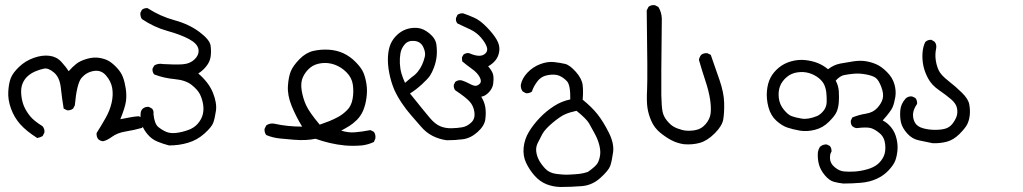

<svg xmlns="http://www.w3.org/2000/svg" viewBox="-20 -456 4040 758"><path d="M386.7 101.6Q376 100.6 368.2 93.8Q360.4 85 361.3 69.3Q379.9 40 397 9.8Q414.1 -20.5 420.9 -51.3Q427.7 -82 422.9 -108.9Q418 -135.7 398.4 -158.2Q378.9 -180.7 350.1 -175.8Q321.3 -170.9 302.2 -148.9Q283.2 -127 275.4 -40L268.6 -27.3Q258.8 -19.5 245.1 -20.5L231.4 -27.3Q224.6 -67.4 220.2 -108.9Q215.8 -150.4 193.4 -169.4Q170.9 -188.5 153.8 -185.1Q136.7 -181.6 119.6 -174.3Q102.5 -167 89.4 -155.3Q76.2 -143.6 68.8 -125.5Q61.5 -107.4 64 -81.5Q66.4 -55.7 75.2 -35.6Q84 -15.6 99.1 2.9Q114.3 21.5 147.5 42Q157.2 52.7 155.3 67.4L148.4 81.1Q138.7 86.9 127 88.9Q84 61.5 60.1 34.7Q36.1 7.8 23.4 -27.3Q10.7 -62.5 12.7 -94.7Q14.6 -127 22.5 -147.5Q30.3 -168 55.2 -191.9Q80.1 -215.8 113.3 -227.5Q146.5 -239.3 174.8 -235.8Q203.1 -232.4 221.7 -212.4Q240.2 -192.4 251 -174.8Q265.6 -191.4 280.8 -203.6Q295.9 -215.8 322.8 -223.6Q349.6 -231.4 372.6 -227.5Q395.5 -223.6 410.2 -214.8Q424.8 -206.1 441.4 -188.5Q458 -170.9 465.3 -151.4Q472.7 -131.8 476.6 -105.5Q480.5 -79.1 477.1 -55.2Q473.6 -31.2 455.1 14.6Q476.6 10.7 493.7 7.3Q510.7 3.9 528.3 2.9L541 9.8Q550.8 19.5 547.9 36.1L541 48.8Q509.8 57.6 476.6 63Q443.4 68.4 422.9 83.5Q402.3 98.6 386.7 101.6Z M647.5 118.2Q624 112.3 601.6 103Q579.1 93.8 563 74.7Q546.9 55.7 540 36.1Q533.2 16.6 535.2 -8.8Q536.1 -19.5 543 -26.4Q552.7 -35.2 567.4 -34.2L580.1 -27.3Q587.9 -19.5 585.9 -5.9Q589.8 33.2 605 45.4Q620.1 57.6 636.2 64.5Q652.3 71.3 674.8 68.8Q697.3 66.4 722.2 57.6Q747.1 48.8 761.7 31.2Q776.4 13.7 780.8 -5.4Q785.2 -24.4 781.7 -44.9Q778.3 -65.4 769.5 -83.5Q760.7 -101.6 736.8 -120.6Q712.9 -139.6 669.9 -143.6Q627 -147.5 588.9 -162.1Q581.1 -170.9 582 -184.6L588.9 -197.3Q603.5 -207 624 -203.1Q669.9 -200.2 700.2 -202.1Q730.5 -204.1 749 -222.7Q767.6 -241.2 763.2 -262.7Q758.8 -284.2 726.1 -301.8Q693.4 -319.3 640.6 -334Q587.9 -348.6 540 -380.9Q533.2 -391.6 534.2 -405.3L540 -417Q548.8 -424.8 562.5 -423.8Q612.3 -391.6 669.4 -376Q726.6 -360.4 767.6 -329.6Q808.6 -298.8 811.5 -275.4Q814.5 -252 811.5 -231.9Q808.6 -211.9 794.4 -194.3Q780.3 -176.8 762.7 -166Q804.7 -129.9 820.8 -89.4Q836.9 -48.8 832.5 -18.6Q828.1 11.7 821.8 28.8Q815.4 45.9 787.1 71.3Q758.8 96.7 723.1 107.4Q687.5 118.2 647.5 118.2Z M1340.8 118.2Q1310.5 115.2 1281.7 108.4Q1252.9 101.6 1225.6 91.8Q1207 95.7 1186.5 96.7Q1166 97.7 1140.6 95.7Q1115.2 93.8 1085.9 90.8Q1056.6 87.9 1031.2 77.1Q1023.4 67.4 1024.4 52.7L1031.2 39.1Q1044.9 29.3 1062.5 32.2Q1087.9 38.1 1116.2 41Q1144.5 43.9 1172.9 43.9Q1148.4 3.9 1131.3 -38.1Q1114.3 -80.1 1116.7 -116.7Q1119.1 -153.3 1128.4 -175.3Q1137.7 -197.3 1162.6 -222.7Q1187.5 -248 1216.8 -254.9Q1246.1 -261.7 1277.8 -259.8Q1309.6 -257.8 1335.9 -245.6Q1362.3 -233.4 1384.8 -210.4Q1407.2 -187.5 1415 -168.5Q1422.9 -149.4 1426.8 -124Q1430.7 -98.6 1426.8 -69.8Q1422.9 -41 1413.6 -19.5Q1404.3 2 1389.2 17.1Q1374 32.2 1358.9 41.5Q1343.8 50.8 1327.1 59.6Q1354.5 68.4 1380.4 66.4Q1406.2 64.5 1442.4 57.6L1456.1 64.5Q1463.9 75.2 1461.9 90.8L1456.1 104.5Q1433.6 115.2 1408.2 118.2Q1372.1 121.1 1340.8 118.2ZM1279.3 22.5Q1298.8 14.6 1316.4 4.9Q1334 -4.9 1350.6 -21.5Q1367.2 -38.1 1372.1 -65.9Q1377 -93.8 1373 -121.6Q1369.1 -149.4 1348.1 -170.4Q1327.1 -191.4 1301.3 -200.7Q1275.4 -210 1248.5 -206.5Q1221.7 -203.1 1204.1 -188.5Q1186.5 -173.8 1176.3 -152.3Q1166 -130.9 1170.9 -99.6Q1175.8 -68.4 1188.5 -40.5Q1201.2 -12.7 1242.2 36.1Z M1744.1 97.7Q1713.9 93.8 1688 80.6Q1662.1 67.4 1642.1 43.9Q1622.1 20.5 1603.5 -0.5Q1585 -21.5 1567.4 -47.4Q1549.8 -73.2 1537.1 -100.6Q1523.4 -132.8 1516.6 -168.5Q1509.8 -204.1 1511.7 -233.9Q1513.7 -263.7 1522.5 -283.2Q1531.2 -302.7 1547.9 -318.4Q1564.5 -334 1585 -340.8Q1605.5 -347.7 1628.4 -345.7Q1651.4 -343.8 1675.8 -323.7Q1700.2 -303.7 1703.1 -278.3Q1706.1 -252.9 1703.6 -231.9Q1701.2 -210.9 1693.4 -189.9Q1685.5 -168.9 1677.2 -156.7Q1668.9 -144.5 1645.5 -123Q1622.1 -101.6 1598.6 -86.9Q1657.2 -13.7 1677.7 10.3Q1698.2 34.2 1718.3 42.5Q1738.3 50.8 1762.2 50.3Q1786.1 49.8 1805.2 46.4Q1824.2 43 1840.3 27.8Q1856.4 12.7 1853 -12.7Q1849.6 -38.1 1834 -55.2Q1818.4 -72.3 1777.3 -99.6Q1770.5 -107.4 1771.5 -121.1L1777.3 -132.8Q1789.1 -141.6 1802.7 -138.7Q1818.4 -133.8 1833.5 -125.5Q1848.6 -117.2 1857.4 -117.2Q1866.2 -117.2 1874.5 -126Q1882.8 -134.8 1873.5 -151.9Q1864.3 -168.9 1843.8 -183.6Q1823.2 -198.2 1804.7 -213.9L1803.7 -229.5L1809.6 -240.2Q1819.3 -248 1832 -246.1Q1854.5 -236.3 1870.6 -235.8Q1886.7 -235.4 1897 -245.6Q1907.2 -255.9 1901.4 -272Q1895.5 -288.1 1878.9 -307.6Q1862.3 -327.1 1837.4 -339.4Q1812.5 -351.6 1786.1 -363.3Q1778.3 -372.1 1780.3 -384.8L1786.1 -397.5Q1795.9 -404.3 1808.6 -403.3Q1831.1 -395.5 1853 -385.7Q1875 -376 1900.9 -349.6Q1926.8 -323.2 1940.4 -300.3Q1954.1 -277.3 1951.2 -254.9Q1948.2 -232.4 1936 -217.8Q1923.8 -203.1 1907.2 -194.3Q1924.8 -173.8 1927.2 -159.2Q1929.7 -144.5 1927.2 -126Q1924.8 -107.4 1910.2 -91.8Q1895.5 -76.2 1879.9 -74.2Q1892.6 -53.7 1896 -32.2Q1899.4 -10.7 1896 15.1Q1892.6 41 1865.2 65.4Q1837.9 89.8 1807.1 93.8Q1776.4 97.7 1744.1 97.7ZM1605.5 -151.4Q1619.1 -160.2 1629.4 -172.9Q1639.6 -185.5 1646.5 -200.7Q1653.3 -215.8 1657.2 -232.4Q1661.1 -249 1650.9 -270.5Q1640.6 -292 1616.2 -294.4Q1591.8 -296.9 1578.1 -281.2Q1564.5 -265.6 1561 -246.1Q1557.6 -226.6 1558.6 -205.6Q1559.6 -184.6 1564.9 -166Q1570.3 -147.5 1579.1 -128.9Z M2191.4 282.2Q2162.1 281.2 2136.7 271Q2111.3 260.7 2090.8 237.8Q2070.3 214.8 2057.1 187Q2043.9 159.2 2047.4 126Q2050.8 92.8 2068.4 64Q2085.9 35.2 2111.3 8.8Q2136.7 -17.6 2167 -37.1Q2197.3 -56.6 2231.4 -63.5Q2232.4 -120.1 2218.3 -135.3Q2204.1 -150.4 2187.5 -157.2Q2170.9 -164.1 2144 -159.7Q2117.2 -155.3 2101.6 -134.8Q2085.9 -114.3 2080.1 -94.7Q2070.3 -86.9 2056.6 -87.9L2043.9 -94.7Q2035.2 -105.5 2036.1 -121.1Q2041 -146.5 2062 -168.9Q2083 -191.4 2112.3 -202.6Q2141.6 -213.9 2167.5 -210.9Q2193.4 -208 2211.4 -203.6Q2229.5 -199.2 2253.4 -172.4Q2277.3 -145.5 2280.3 -120.1Q2283.2 -94.7 2280.3 -62.5Q2316.4 -33.2 2338.9 -4.9Q2361.3 23.4 2383.3 66.9Q2405.3 110.4 2400.4 145.5Q2395.5 180.7 2389.2 198.7Q2382.8 216.8 2350.6 246.1Q2318.4 275.4 2276.9 278.8Q2235.4 282.2 2191.4 282.2ZM2300.8 222.7Q2333 200.2 2339.8 187Q2346.7 173.8 2349.1 156.7Q2351.6 139.6 2346.2 117.7Q2340.8 95.7 2328.6 72.8Q2316.4 49.8 2305.7 31.2Q2294.9 12.7 2255.9 -18.6Q2228.5 -12.7 2210 -4.4Q2191.4 3.9 2161.6 28.8Q2131.8 53.7 2121.1 73.2Q2110.4 92.8 2102.5 109.4Q2094.7 126 2097.2 143.6Q2099.6 161.1 2108.4 177.2Q2117.2 193.4 2132.8 210Q2148.4 226.6 2175.8 230.5Q2203.1 234.4 2226.1 233.4Q2249 232.4 2266.6 230.5Q2284.2 228.5 2300.8 222.7Z M2679.7 113.3Q2653.3 109.4 2630.9 97.7Q2608.4 85.9 2585.9 67.4Q2563.5 48.8 2551.8 22.5Q2540 -3.9 2536.1 -30.3Q2532.2 -56.6 2534.7 -104Q2537.1 -151.4 2533.2 -415L2540 -428.7Q2549.8 -437.5 2565.4 -435.5L2579.1 -428.7Q2591.8 -408.2 2592.8 -382.8Q2589.8 -127 2590.8 -81.1Q2591.8 -35.2 2595.7 -15.6Q2599.6 3.9 2613.3 20.5Q2627 37.1 2640.1 44.4Q2653.3 51.8 2673.3 57.1Q2693.4 62.5 2720.7 58.6Q2748 54.7 2765.6 34.2Q2783.2 13.7 2785.6 -9.3Q2788.1 -32.2 2783.2 -64.5Q2778.3 -96.7 2764.6 -137.7Q2751 -178.7 2739.3 -219.7Q2741.2 -230.5 2748 -239.3Q2757.8 -247.1 2772.5 -246.1L2786.1 -239.3Q2803.7 -189.5 2820.8 -139.6Q2837.9 -89.8 2838.9 -50.3Q2839.8 -10.7 2835.4 15.1Q2831.1 41 2801.8 70.3Q2772.5 99.6 2743.2 107.9Q2713.9 116.2 2679.7 113.3Z M3309.6 268.6Q3290 266.6 3272 261.7Q3253.9 256.8 3236.3 235.8Q3218.8 214.8 3212.9 192.4Q3207 169.9 3209 144.5Q3210.9 133.8 3216.8 124Q3228.5 113.3 3244.1 114.3L3255.9 120.1Q3263.7 128.9 3262.7 142.6Q3255.9 151.4 3256.8 170.4Q3257.8 189.5 3275.4 204.1Q3293 218.8 3311 220.7Q3329.1 222.7 3353.5 221.2Q3377.9 219.7 3403.8 212.4Q3429.7 205.1 3445.3 191.9Q3460.9 178.7 3469.2 160.2Q3477.5 141.6 3474.6 113.8Q3471.7 85.9 3453.1 70.3Q3434.6 54.7 3418.5 49.8Q3402.3 44.9 3362.3 49.8Q3352.5 48.8 3344.7 42Q3337.9 34.2 3338.9 20.5L3344.7 7.8Q3371.1 -2.9 3398.9 -7.3Q3426.8 -11.7 3443.4 -29.8Q3460 -47.9 3464.8 -66.4Q3469.7 -85 3459.5 -112.3Q3449.2 -139.6 3437.5 -148.4Q3425.8 -157.2 3399.4 -162.1Q3373 -167 3351.6 -165Q3330.1 -163.1 3313 -159.7Q3295.9 -156.2 3279.3 -137.7Q3290 -118.2 3291.5 -95.7Q3293 -73.2 3291.5 -52.2Q3290 -31.2 3283.2 -15.1Q3276.4 1 3252.4 24.9Q3228.5 48.8 3196.8 56.6Q3165 64.5 3137.2 59.6Q3109.4 54.7 3087.9 47.4Q3066.4 40 3044.4 20Q3022.5 0 3013.7 -33.2Q3004.9 -66.4 3007.8 -97.2Q3010.7 -127.9 3022 -149.4Q3033.2 -170.9 3054.2 -188.5Q3075.2 -206.1 3103.5 -213.9Q3131.8 -221.7 3159.2 -218.8Q3186.5 -215.8 3208.5 -207Q3230.5 -198.2 3249 -182.6Q3271.5 -200.2 3297.4 -205.1Q3323.2 -210 3349.6 -213.9Q3376 -217.8 3397.9 -214.4Q3419.9 -210.9 3439.9 -202.1Q3460 -193.4 3481.9 -171.4Q3503.9 -149.4 3511.2 -123Q3518.6 -96.7 3514.6 -72.8Q3510.7 -48.8 3503.9 -32.7Q3497.1 -16.6 3464.8 19.5Q3484.4 29.3 3499 47.9Q3513.7 66.4 3519.5 91.8Q3525.4 117.2 3522.9 139.6Q3520.5 162.1 3514.2 178.7Q3507.8 195.3 3488.3 216.3Q3468.8 237.3 3440.9 250Q3413.1 262.7 3378.9 265.6Q3344.7 268.6 3309.6 268.6ZM3206.1 2Q3220.7 -4.9 3231.9 -19.5Q3243.2 -34.2 3243.7 -53.7Q3244.1 -73.2 3242.2 -90.8Q3240.2 -108.4 3233.4 -122.6Q3226.6 -136.7 3210.9 -148.9Q3195.3 -161.1 3174.3 -167.5Q3153.3 -173.8 3128.4 -170.4Q3103.5 -167 3085 -150.9Q3066.4 -134.8 3059.1 -114.7Q3051.8 -94.7 3054.7 -69.3Q3057.6 -43.9 3074.2 -23.4Q3090.8 -2.9 3105 2.4Q3119.1 7.8 3144.5 12.2Q3169.9 16.6 3206.1 2Z M3662.1 109.4Q3634.8 103.5 3607.9 98.1Q3581.1 92.8 3561.5 70.8Q3542 48.8 3537.1 27.8Q3532.2 6.8 3534.2 -19.5Q3536.1 -45.9 3555.7 -67.4Q3566.4 -77.1 3581.1 -75.2L3593.8 -69.3Q3601.6 -59.6 3600.6 -45.9Q3585 -23.4 3584.5 -4.4Q3584 14.6 3592.8 29.3Q3601.6 43.9 3624 50.3Q3646.5 56.6 3671.4 56.6Q3696.3 56.6 3712.4 51.8Q3728.5 46.9 3739.3 33.7Q3750 20.5 3755.9 5.4Q3761.7 -9.8 3758.3 -28.3Q3754.9 -46.9 3734.9 -64Q3714.8 -81.1 3686.5 -100.6Q3658.2 -120.1 3644 -146.5Q3629.9 -172.9 3625 -198.2Q3620.1 -223.6 3622.1 -248Q3624 -272.5 3632.8 -290Q3642.6 -299.8 3657.2 -298.8L3669.9 -291Q3678.7 -280.3 3675.8 -264.6Q3670.9 -241.2 3674.3 -218.3Q3677.7 -195.3 3686.5 -177.2Q3695.3 -159.2 3724.1 -136.7Q3752.9 -114.3 3777.8 -89.8Q3802.7 -65.4 3806.6 -43.9Q3810.5 -22.5 3808.6 -2.4Q3806.6 17.6 3799.3 33.2Q3792 48.8 3768.1 72.8Q3744.1 96.7 3717.8 103.5Q3691.4 110.4 3662.1 109.4Z"/></svg>

Font: NaikaiFont
Style: Regular
Weight: 400
Version: Version 1.67